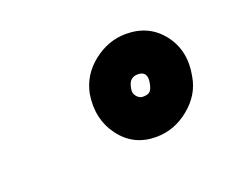

<svg xmlns="http://www.w3.org/2000/svg" viewBox="-45 -776 331 281"><g transform="rotate(-20 120.5 -635.5)"><path d="M159.5 -557.5Q188 -557.5 211.2 -576.5Q234.5 -595.5 239 -622.5Q246.5 -660.5 225.8 -687.5Q205 -714.5 169 -714.5Q141.5 -714.5 118.2 -696.2Q95 -678 89.5 -650Q83.5 -612.5 104 -585Q124.5 -557.5 159.5 -557.5ZM161.5 -619.5Q156 -619.5 151.8 -624.5Q147.5 -629.5 149 -636.5Q150.5 -646 154.8 -649.5Q159 -653 165 -653Q173 -653 176 -648.5Q179 -644 177.5 -635.5Q176 -626.5 172.8 -623Q169.5 -619.5 161.5 -619.5Z"/></g></svg>

Font: Anybody Expanded Black
Style: Italic
Weight: 900
Width: 7
Italic angle: -10°
Version: Version 1.113;gftools[0.9.25]